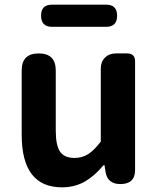

<svg xmlns="http://www.w3.org/2000/svg" viewBox="-20 -789 677 823"><path d="M246 14Q73 14 73 -211V-487Q73 -560 146 -560Q219 -560 219 -487V-229Q219 -165 238 -138Q257 -112 299 -112Q332 -112 357.5 -128Q383 -144 412 -182V-495Q412 -524 430 -542Q448 -560 477 -560H485H525Q559 -560 559 -526V-280V-60Q559 0 496 0Q440 0 432 -54L428 -81H424Q385 -35 346 -12Q301 14 246 14ZM203 -674Q156 -674 156 -722Q156 -769 203 -769H319H435Q482 -769 482 -722Q482 -674 435 -674H319Z"/></svg>

Font: GenSenRounded2 TW B
Style: Regular
Weight: 700
Version: Version 2.000;PS 2;hotconv 16.6.51;makeotf.lib2.5.65220 DEVE